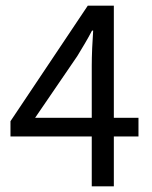

<svg xmlns="http://www.w3.org/2000/svg" viewBox="-20 -658 537 678"><path d="M304 0V-176H17V-230L290 -638H382V-242H469V-176H382V0ZM104 -242H304V-427Q304 -453 305.5 -488.5Q307 -524 309 -550H305Q293 -527 280 -505Q267 -483 253 -460Z"/></svg>

Font: Matigon Symbol
Style: Regular
Weight: 400
Designer: Paul D. Hunt
Foundry: Adobe Systems Incorporated
Version: Version 2.021;PS 2.000;hotconv 1.0.86;makeotf.lib2.5.63406